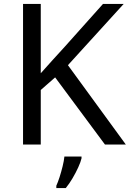

<svg xmlns="http://www.w3.org/2000/svg" viewBox="-20 -734 659 975"><path d="M619 0H513L260 -341L187 -277V0H97V-714H187V-362Q217 -396 248 -430Q279 -464 310 -498L503 -714H608L325 -403ZM394 70Q390 88 377.5 115.5Q365 143 348.5 171Q332 199 314 221H266V209Q274 192 282.5 165.5Q291 139 298 110.5Q305 82 307 61H394Z"/></svg>

Font: Noto Sans Saurashtra
Style: Regular
Weight: 400
Designer: Monotype Design Team
Foundry: Monotype Imaging Inc.
Version: Version 2.001; ttfautohint (v1.8.4.7-5d5b)